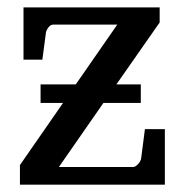

<svg xmlns="http://www.w3.org/2000/svg" viewBox="-20 -502 502 522"><path d="M34.2 0V-53.2L151.4 -222.2H90.3V-272.5H186L298.8 -435.1H125Q117.7 -435.1 112.1 -428Q106.4 -420.9 105 -414.1L95.2 -339.8H43.9V-481.9H414.1V-440.9L296.4 -272.5H362.8V-222.2H261.2L140.1 -47.9H341.8Q345.2 -47.9 348.9 -50.3Q352.5 -52.7 355.7 -56.2Q358.9 -59.6 361.1 -63.7Q363.3 -67.9 363.8 -71.8L374 -150.9H428.2V0Z"/></svg>

Font: Charis SIL
Style: Regular
Weight: 400
Foundry: SIL International
Version: Version 4.112